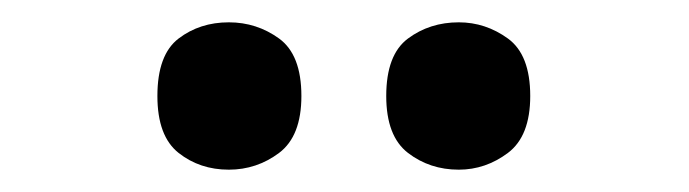

<svg xmlns="http://www.w3.org/2000/svg" viewBox="-20 -774 617 172"><path d="M391 -622Q365 -622 345.5 -637Q326 -652 326 -688Q326 -725 345.5 -739.5Q365 -754 391 -754Q415 -754 435 -739.5Q455 -725 455 -688Q455 -652 435 -637Q415 -622 391 -622ZM185 -622Q159 -622 140 -637Q121 -652 121 -688Q121 -725 140 -739.5Q159 -754 185 -754Q210 -754 230 -739.5Q250 -725 250 -688Q250 -652 230 -637Q210 -622 185 -622Z"/></svg>

Font: Noto Serif Khmer
Style: Bold
Weight: 700
Version: Version 2.003